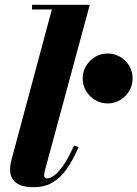

<svg xmlns="http://www.w3.org/2000/svg" viewBox="-20 -770 572 800"><path d="M121.5 10Q69 10 45.5 -9.8Q22 -29.5 22 -62Q22 -77.5 24.8 -90.8Q27.5 -104 30 -112L196 -730.5H113.5V-750H354L166.5 -57.5Q165.5 -53 164.8 -48.8Q164 -44.5 164 -41Q164 -26.5 176 -26.5Q188 -26.5 204.8 -38Q221.5 -49.5 242.5 -79Q263.5 -108.5 288.5 -163.5L307.5 -157Q282.5 -99.5 255.5 -62.5Q228.5 -25.5 196 -7.8Q163.5 10 121.5 10ZM428.5 -339Q400 -339 376.2 -353.2Q352.5 -367.5 338.5 -391.2Q324.5 -415 324.5 -443.5Q324.5 -472 338.8 -495.5Q353 -519 376.5 -533Q400 -547 428.5 -547Q457 -547 480.8 -533Q504.5 -519 518.5 -495.5Q532.5 -472 532.5 -443.5Q532.5 -414.5 518.5 -391Q504.5 -367.5 480.8 -353.2Q457 -339 428.5 -339Z"/></svg>

Font: Bodoni Moda 11pt ExtraBold
Style: Italic
Weight: 800
Italic angle: -13°
Version: Version 2.004